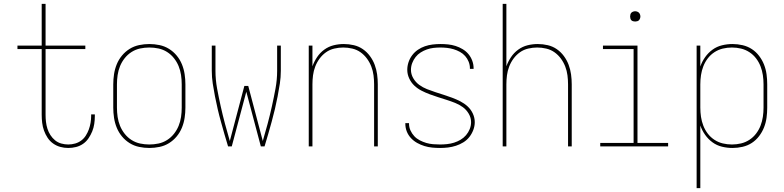

<svg xmlns="http://www.w3.org/2000/svg" viewBox="-20 -755 4040 990"><path d="M332 8Q311 8 291 2.5Q271 -3 254 -15Q237 -27 225.5 -44.5Q214 -62 207 -81.5Q200 -101 197.5 -121.5Q195 -142 195 -163V-502H70V-520H195V-735H215V-520H420V-502H215V-163Q215 -145 217 -127Q219 -109 224.5 -91.5Q230 -74 240 -58.5Q250 -43 264 -31.5Q278 -20 296 -15Q314 -10 332 -10Q350 -10 367.5 -15Q385 -20 399 -30.5Q413 -41 422.5 -56Q432 -71 438 -87.5Q444 -104 447 -122Q450 -140 450 -157V-165H469V-156Q469 -136 466 -116Q463 -96 455.5 -77.5Q448 -59 436.5 -42Q425 -25 408.5 -13.5Q392 -2 372 3Q352 8 332 8Z M750 8Q724 8 697.5 2.5Q671 -3 648.5 -17Q626 -31 609 -51.5Q592 -72 582 -96.5Q572 -121 568 -147.5Q564 -174 564 -200V-320Q564 -346 568 -372.5Q572 -399 582 -423.5Q592 -448 609 -468.5Q626 -489 648.5 -503Q671 -517 697.5 -522.5Q724 -528 750 -528Q776 -528 802.5 -522.5Q829 -517 851.5 -503Q874 -489 891 -468.5Q908 -448 918 -423.5Q928 -399 932 -372.5Q936 -346 936 -320V-200Q936 -174 932 -147.5Q928 -121 918 -96.5Q908 -72 891 -51.5Q874 -31 851.5 -17Q829 -3 802.5 2.5Q776 8 750 8ZM750 -10Q774 -10 797.5 -15Q821 -20 841.5 -33Q862 -46 877 -65Q892 -84 901 -106Q910 -128 913.5 -152Q917 -176 917 -200V-320Q917 -344 913.5 -368Q910 -392 901 -414Q892 -436 877 -455Q862 -474 841.5 -487Q821 -500 797.5 -505Q774 -510 750 -510Q726 -510 702.5 -505Q679 -500 658.5 -487Q638 -474 623 -455Q608 -436 599 -414Q590 -392 586.5 -368Q583 -344 583 -320V-200Q583 -176 586.5 -152Q590 -128 599 -106Q608 -84 623 -65Q638 -46 658.5 -33Q679 -20 702.5 -15Q726 -10 750 -10Z M1175 0H1156Q1146 -32 1137 -64Q1128 -96 1119 -128Q1110 -160 1102.5 -192.5Q1095 -225 1088.5 -258Q1082 -291 1077 -324Q1072 -357 1072 -390V-520H1091V-390Q1091 -344 1099.5 -298Q1108 -252 1118 -207Q1128 -162 1140 -117Q1152 -72 1165 -28L1240 -312H1260L1335 -28Q1348 -72 1360 -117Q1372 -162 1382 -207Q1392 -252 1400.5 -298Q1409 -344 1409 -390V-520H1428V-390Q1428 -357 1423 -324Q1418 -291 1411.5 -258Q1405 -225 1397.5 -192.5Q1390 -160 1381 -128Q1372 -96 1363 -64Q1354 -32 1344 0H1325L1250 -282Z M1572 0V-520H1591V-413Q1600 -438 1615 -460.5Q1630 -483 1652 -499Q1674 -515 1700 -521.5Q1726 -528 1753 -528Q1779 -528 1804.5 -522Q1830 -516 1851 -501.5Q1872 -487 1887.5 -466Q1903 -445 1912 -421Q1921 -397 1924.5 -371.5Q1928 -346 1928 -320V0H1909V-320Q1909 -343 1906 -366.5Q1903 -390 1894.5 -412Q1886 -434 1872 -453Q1858 -472 1839 -485.5Q1820 -499 1796.5 -504.5Q1773 -510 1750 -510Q1727 -510 1703.5 -504.5Q1680 -499 1661 -485.5Q1642 -472 1628 -453Q1614 -434 1605.5 -412Q1597 -390 1594 -366.5Q1591 -343 1591 -320V0Z M2249 8Q2229 8 2208.5 6Q2188 4 2168.5 -2Q2149 -8 2131 -18Q2113 -28 2099 -43Q2085 -58 2077.5 -77Q2070 -96 2070 -117V-120H2089V-117Q2089 -99 2096.5 -82.5Q2104 -66 2116 -53Q2128 -40 2144.5 -31.5Q2161 -23 2178 -18Q2195 -13 2213 -11.5Q2231 -10 2249 -10Q2267 -10 2285.5 -12Q2304 -14 2321.5 -19.5Q2339 -25 2355 -34.5Q2371 -44 2383 -58Q2395 -72 2402 -89.5Q2409 -107 2409 -125Q2409 -148 2397 -168.5Q2385 -189 2366.5 -202.5Q2348 -216 2326.5 -224.5Q2305 -233 2283 -240Q2261 -247 2239 -254Q2217 -261 2195.5 -269Q2174 -277 2153.5 -287.5Q2133 -298 2116.5 -313.5Q2100 -329 2090 -350.5Q2080 -372 2080 -395Q2080 -415 2086.5 -434.5Q2093 -454 2105.5 -470.5Q2118 -487 2135 -498.5Q2152 -510 2171 -516.5Q2190 -523 2210.5 -525.5Q2231 -528 2251 -528Q2271 -528 2290.5 -526Q2310 -524 2329 -518Q2348 -512 2365.5 -501.5Q2383 -491 2395.5 -476Q2408 -461 2415 -442Q2422 -423 2422 -403V-400H2403V-403Q2403 -420 2396.5 -436.5Q2390 -453 2378.5 -466Q2367 -479 2351.5 -487.5Q2336 -496 2319.5 -501Q2303 -506 2285.5 -508Q2268 -510 2251 -510Q2233 -510 2215.5 -508Q2198 -506 2181 -500Q2164 -494 2149 -484.5Q2134 -475 2123 -461Q2112 -447 2105.5 -430Q2099 -413 2099 -395Q2099 -372 2111 -351.5Q2123 -331 2141.5 -317.5Q2160 -304 2181.5 -295.5Q2203 -287 2224.5 -280Q2246 -273 2268 -266Q2290 -259 2311.5 -251Q2333 -243 2353.5 -232.5Q2374 -222 2391 -206.5Q2408 -191 2418 -169.5Q2428 -148 2428 -125Q2428 -105 2420.5 -85Q2413 -65 2400 -48.5Q2387 -32 2369 -21Q2351 -10 2331 -3.5Q2311 3 2290.5 5.5Q2270 8 2249 8Z M2572 0V-735H2591V-413Q2600 -438 2615 -460.5Q2630 -483 2652 -499Q2674 -515 2700 -521.5Q2726 -528 2753 -528Q2779 -528 2804.5 -522Q2830 -516 2851 -501.5Q2872 -487 2887.5 -466Q2903 -445 2912 -421Q2921 -397 2924.5 -371.5Q2928 -346 2928 -320V0H2909V-320Q2909 -343 2906 -366.5Q2903 -390 2894.5 -412Q2886 -434 2872 -453Q2858 -472 2839 -485.5Q2820 -499 2796.5 -504.5Q2773 -510 2750 -510Q2727 -510 2703.5 -504.5Q2680 -499 2661 -485.5Q2642 -472 2628 -453Q2614 -434 2605.5 -412Q2597 -390 2594 -366.5Q2591 -343 2591 -320V0Z M3075 0V-18H3247V-502H3089V-520H3267V-18H3425V0ZM3255 -644Q3250 -644 3244.5 -645.5Q3239 -647 3235.5 -650.5Q3232 -654 3230.5 -659.5Q3229 -665 3229 -670Q3229 -675 3230.5 -680.5Q3232 -686 3235.5 -689.5Q3239 -693 3244.5 -695Q3250 -697 3255 -697Q3260 -697 3265.5 -695Q3271 -693 3274.5 -689.5Q3278 -686 3280 -680.5Q3282 -675 3282 -670Q3282 -665 3280 -659.5Q3278 -654 3274.5 -650.5Q3271 -647 3265.5 -645.5Q3260 -644 3255 -644Z M3572 215V-520H3591V-412Q3600 -438 3616 -460.5Q3632 -483 3654 -499Q3676 -515 3703 -521.5Q3730 -528 3757 -528Q3783 -528 3809 -522Q3835 -516 3856.5 -502Q3878 -488 3894 -467Q3910 -446 3919.5 -422Q3929 -398 3932.5 -372Q3936 -346 3936 -320V-200Q3936 -174 3932.5 -148Q3929 -122 3919.5 -98Q3910 -74 3894 -53Q3878 -32 3856.5 -18Q3835 -4 3809 2Q3783 8 3757 8Q3730 8 3703 1.5Q3676 -5 3654 -21Q3632 -37 3616 -59.5Q3600 -82 3591 -108V215ZM3754 -10Q3778 -10 3801 -15.5Q3824 -21 3844 -34Q3864 -47 3878.5 -66Q3893 -85 3901.5 -107Q3910 -129 3913.5 -152.5Q3917 -176 3917 -200V-320Q3917 -344 3913.5 -367.5Q3910 -391 3901.5 -413Q3893 -435 3878.5 -454Q3864 -473 3844 -486Q3824 -499 3801 -504.5Q3778 -510 3754 -510Q3730 -510 3707 -504.5Q3684 -499 3664 -486Q3644 -473 3629.5 -454Q3615 -435 3606.5 -413Q3598 -391 3594.5 -367.5Q3591 -344 3591 -320V-200Q3591 -176 3594.5 -152.5Q3598 -129 3606.5 -107Q3615 -85 3629.5 -66Q3644 -47 3664 -34Q3684 -21 3707 -15.5Q3730 -10 3754 -10Z"/></svg>

Font: Iosevka Term Curly Thin
Style: Regular
Weight: 100
Designer: Belleve Invis
Foundry: Belleve Invis
Version: Version 32.3.0